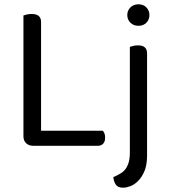

<svg xmlns="http://www.w3.org/2000/svg" viewBox="-20 -678 784 893"><path d="M133 0Q114 0 101.5 -12Q89 -24 89 -44V-606Q94 -608 104.5 -610.5Q115 -613 127 -613Q171 -613 171 -576V-70H458Q469 -59 469 -37Q469 -20 460 -10Q451 0 436 0ZM584 30V-460Q589 -462 599.5 -464.5Q610 -467 622 -467Q664 -467 664 -430V45Q664 89 652 117.5Q640 146 622.5 163.5Q605 181 586 188Q567 195 553 195Q528 195 518.5 180.5Q509 166 507 146Q525 138 539.5 129.5Q554 121 563.5 108.5Q573 96 578.5 77.5Q584 59 584 30ZM624 -658Q647 -658 661 -643.5Q675 -629 675 -608Q675 -587 661 -572.5Q647 -558 624 -558Q601 -558 586.5 -572.5Q572 -587 572 -608Q572 -629 586.5 -643.5Q601 -658 624 -658Z"/></svg>

Font: Baloo 2 Latin
Style: Regular
Weight: 400
Designer: Sarang Kulkarni and Ek Type
Foundry: Ek Type
Version: Version 1.001